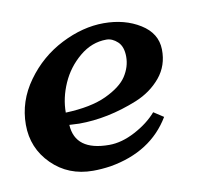

<svg xmlns="http://www.w3.org/2000/svg" viewBox="-47 -346 439 405"><g transform="rotate(-10 172.5 -143.5)"><path d="M89.8 -96.2Q92.8 -40 165.5 -40Q192.4 -40 221.4 -55.4Q250.5 -70.8 268.6 -91.8L289.6 -78.1Q249 -10.3 160.2 4.9Q140.6 7.8 122.6 7.8Q69.8 7.8 34.7 -27.1Q-0.5 -62 -0.5 -112.3Q-0.5 -162.6 30.3 -205.3Q61 -248 107.2 -271.5Q153.3 -294.9 198.2 -294.9Q243.2 -294.9 276.1 -274.4Q309.1 -253.9 309.8 -219.2Q310.5 -184.6 289.6 -159.4Q268.6 -134.3 236.3 -121.1Q172.4 -95.2 110.8 -95.2ZM86.9 -123Q141.1 -125 174.1 -140.4Q207 -155.8 220 -175.5Q232.9 -195.3 232.9 -217Q232.9 -238.8 221.7 -249.3Q210.4 -259.8 197.8 -259.8Q166.5 -259.8 140.4 -238Q114.3 -216.3 100.6 -185.3Q86.9 -154.3 86.9 -123Z"/></g></svg>

Font: Niconne
Style: Regular
Weight: 400
Designer: Vernon Adams
Foundry: Vernon Adams
Version: Version 1.002